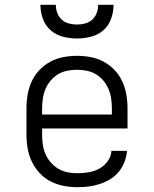

<svg xmlns="http://www.w3.org/2000/svg" viewBox="-20 -770 640 798"><path d="M302 8Q273 8 244.5 2.5Q216 -3 190.5 -16Q165 -29 145 -50.5Q125 -72 112.5 -98Q100 -124 95 -152.5Q90 -181 90 -210V-320Q90 -349 95 -377.5Q100 -406 112 -432Q124 -458 144 -479Q164 -500 189 -513.5Q214 -527 242.5 -532.5Q271 -538 300 -538Q329 -538 357.5 -532.5Q386 -527 411 -513.5Q436 -500 456 -479Q476 -458 488 -432Q500 -406 505 -377.5Q510 -349 510 -320V-236H155V-210Q155 -189 158 -168.5Q161 -148 169 -129.5Q177 -111 191 -95Q205 -79 222.5 -68.5Q240 -58 260.5 -54Q281 -50 302 -50Q325 -50 348.5 -54Q372 -58 392.5 -69Q413 -80 427.5 -100Q442 -120 443 -143H508Q506 -120 497.5 -97.5Q489 -75 474 -56.5Q459 -38 438.5 -25.5Q418 -13 395.5 -5.5Q373 2 349.5 5Q326 8 302 8ZM155 -294H445V-320Q445 -340 442 -360.5Q439 -381 431 -400Q423 -419 409.5 -435Q396 -451 378.5 -461.5Q361 -472 340.5 -476Q320 -480 300 -480Q280 -480 259.5 -476Q239 -472 221.5 -461.5Q204 -451 190.5 -435Q177 -419 169 -400Q161 -381 158 -360.5Q155 -340 155 -320ZM300 -610Q271 -610 241.5 -617.5Q212 -625 190 -644.5Q168 -664 158 -692.5Q148 -721 148 -750H212Q212 -733 218 -716.5Q224 -700 236.5 -688.5Q249 -677 266 -672.5Q283 -668 300 -668Q317 -668 334 -672.5Q351 -677 363.5 -688.5Q376 -700 382 -716.5Q388 -733 388 -750H452Q452 -721 442 -692.5Q432 -664 410 -644.5Q388 -625 358.5 -617.5Q329 -610 300 -610Z"/></svg>

Font: Iosevka Slab Light Extended
Style: Regular
Weight: 300
Width: 7
Monospace: yes
Designer: Belleve Invis
Foundry: Belleve Invis
Version: Version 11.1.0; ttfautohint (v1.8.3)